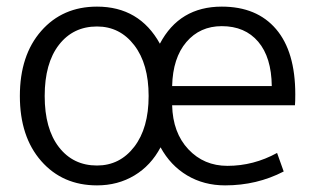

<svg xmlns="http://www.w3.org/2000/svg" viewBox="-20 -550 957 580"><path d="M273 -530Q401 -530 463 -418Q522 -530 650 -530Q756 -530 814 -462Q872 -394 872 -265Q872 -242 871 -232H500Q502 -149 549 -99Q596 -49 667 -49Q746 -49 817 -88L837 -32Q756 10 660 10Q596 10 545.5 -20Q495 -50 465 -105Q436 -50 386 -20Q336 10 273 10Q169 10 104.5 -63.5Q40 -137 40 -260Q40 -383 104.5 -456.5Q169 -530 273 -530ZM500 -290H801Q800 -377 760 -424Q720 -471 650 -471Q584 -471 543 -423Q502 -375 500 -290ZM273 -470Q201 -470 158 -414.5Q115 -359 115 -260Q115 -161 158 -105.5Q201 -50 273 -50Q342 -50 385.5 -106.5Q429 -163 429 -260Q429 -357 385.5 -413.5Q342 -470 273 -470Z"/></svg>

Font: M PLUS 1p
Style: Regular
Weight: 400
Version: Version 1.062